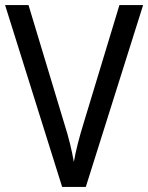

<svg xmlns="http://www.w3.org/2000/svg" viewBox="-20 -734 582 754"><path d="M542 -714H449L308 -249C291 -194 278 -144 270 -98C262 -144 250 -194 233 -247L92 -714H0L224 0H317Z"/></svg>

Font: Noto Sans Thai Looped SemiCondensed
Style: Regular
Weight: 400
Width: 4
Designer: Sasikarn Vongin, Ben Mitchell
Foundry: The Fontpad Ltd
Version: Version 1.001